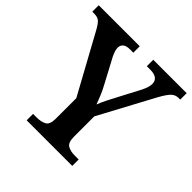

<svg xmlns="http://www.w3.org/2000/svg" viewBox="-184 -875 1036 1036"><g transform="rotate(45 333.5 -357.0)"><path d="M162 0V-49H190Q222 -49 244.5 -60.5Q267 -72 267 -116V-274L82 -612Q66 -641 52.5 -653Q39 -665 11 -665H-2V-714H311V-665H286Q257 -665 244.5 -653.5Q232 -642 232 -625Q232 -612 237 -597.5Q242 -583 248 -571L322 -432Q338 -403 348.5 -377Q359 -351 368 -327Q377 -351 392.5 -381.5Q408 -412 425 -444L485 -558Q495 -578 499 -593Q503 -608 503 -618Q503 -665 439 -665H414V-714H669V-665H657Q633 -665 616 -649Q599 -633 574 -588L405 -273V-118Q405 -73 426.5 -61Q448 -49 478 -49H510V0Z"/></g></svg>

Font: Noto Serif Telugu SemiBold
Style: Regular
Weight: 600
Designer: Jelle Bosma - Monotype Design Team
Foundry: Monotype Imaging Inc.
Version: Version 2.005; ttfautohint (v1.8.4.7-5d5b)